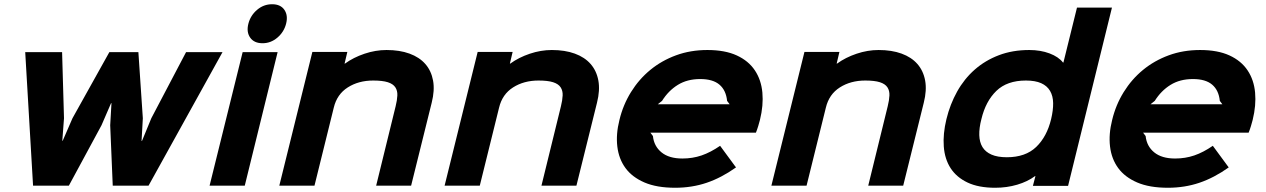

<svg xmlns="http://www.w3.org/2000/svg" viewBox="-20 -876 5973 906"><path d="M1030 -630 681 0H512L500 -285L506 -389H504L459 -285L305 0H136L99 -630H273L282 -318L274 -212H276L322 -318L496 -630H633L654 -318L648 -211H650L694 -318L858 -630Z M1330 -764Q1320 -725 1289 -698.5Q1258 -672 1219 -672Q1179 -672 1160.5 -698.5Q1142 -725 1152 -764Q1162 -803 1193 -829.5Q1224 -856 1264 -856Q1304 -856 1322 -829.5Q1340 -803 1330 -764ZM1135 0H969L1125 -630H1290Z M2017 -391 1920 0H1755L1847 -375Q1854 -403 1855 -425.5Q1856 -448 1845.5 -464Q1835 -480 1810 -488Q1785 -496 1741 -496Q1672 -496 1621 -463.5Q1570 -431 1555 -368L1464 0H1298L1454 -631H1619L1606 -576H1608Q1648 -605 1700 -622.5Q1752 -640 1804 -640Q1866 -640 1912.5 -623Q1959 -606 1987 -574Q2015 -542 2023.5 -496Q2032 -450 2017 -391Z M2797 -391 2700 0H2535L2627 -375Q2634 -403 2635 -425.5Q2636 -448 2625.5 -464Q2615 -480 2590 -488Q2565 -496 2521 -496Q2452 -496 2401 -463.5Q2350 -431 2335 -368L2244 0H2078L2234 -631H2399L2386 -576H2388Q2428 -605 2480 -622.5Q2532 -640 2584 -640Q2646 -640 2692.5 -623Q2739 -606 2767 -574Q2795 -542 2803.5 -496Q2812 -450 2797 -391Z M3566 -310Q3563 -298 3558 -281.5Q3553 -265 3547 -250H3049L3061 -234Q3066 -186 3101.5 -157Q3137 -128 3200 -128Q3248 -128 3290.5 -142.5Q3333 -157 3378 -188L3453 -86Q3384 -37 3314.5 -13.5Q3245 10 3166 10Q3079 10 3021 -15Q2963 -40 2931.5 -83Q2900 -126 2893 -184.5Q2886 -243 2903 -310Q2920 -381 2957.5 -441.5Q2995 -502 3048.5 -546Q3102 -590 3170 -615Q3238 -640 3318 -640Q3401 -640 3456.5 -614.5Q3512 -589 3542 -544Q3572 -499 3577.5 -439Q3583 -379 3566 -310ZM3423 -384 3411 -400Q3406 -450 3375 -476.5Q3344 -503 3284 -503Q3223 -503 3178.5 -475.5Q3134 -448 3104 -400L3084 -384Z M4339 -391 4242 0H4077L4169 -375Q4176 -403 4177 -425.5Q4178 -448 4167.5 -464Q4157 -480 4132 -488Q4107 -496 4063 -496Q3994 -496 3943 -463.5Q3892 -431 3877 -368L3786 0H3620L3776 -631H3941L3928 -576H3930Q3970 -605 4022 -622.5Q4074 -640 4126 -640Q4188 -640 4234.5 -623Q4281 -606 4309 -574Q4337 -542 4345.5 -496Q4354 -450 4339 -391Z M5020 1H4854L4866 -45H4864Q4829 -19 4780 -4.5Q4731 10 4676 10Q4598 10 4546 -14.5Q4494 -39 4466 -82Q4438 -125 4433.5 -184.5Q4429 -244 4446 -314Q4463 -384 4496.5 -444Q4530 -504 4579.5 -547.5Q4629 -591 4693.5 -615.5Q4758 -640 4837 -640Q4890 -640 4932.5 -624Q4975 -608 4996 -581H4998L5062 -840H5227ZM4940 -314Q4950 -356 4949.5 -389.5Q4949 -423 4935 -447Q4921 -471 4893 -483.5Q4865 -496 4821 -496Q4732 -496 4681.5 -447Q4631 -398 4611 -314Q4600 -272 4601 -238.5Q4602 -205 4616 -182Q4630 -159 4658.5 -146.5Q4687 -134 4731 -134Q4819 -134 4869.5 -182.5Q4920 -231 4940 -314Z M5891 -310Q5888 -298 5883 -281.5Q5878 -265 5872 -250H5374L5386 -234Q5391 -186 5426.5 -157Q5462 -128 5525 -128Q5573 -128 5615.5 -142.5Q5658 -157 5703 -188L5778 -86Q5709 -37 5639.5 -13.5Q5570 10 5491 10Q5404 10 5346 -15Q5288 -40 5256.5 -83Q5225 -126 5218 -184.5Q5211 -243 5228 -310Q5245 -381 5282.5 -441.5Q5320 -502 5373.5 -546Q5427 -590 5495 -615Q5563 -640 5643 -640Q5726 -640 5781.5 -614.5Q5837 -589 5867 -544Q5897 -499 5902.5 -439Q5908 -379 5891 -310ZM5748 -384 5736 -400Q5731 -450 5700 -476.5Q5669 -503 5609 -503Q5548 -503 5503.5 -475.5Q5459 -448 5429 -400L5409 -384Z"/></svg>

Font: TypoPRO Sinkin Sans
Style: 700 Bold Italic
Weight: 700
Italic angle: -112°
Designer: Keith Bates
Foundry: K-Type
Version: Sinkin Sans (version 1.0)  by Keith Bates   •   © 2014   www